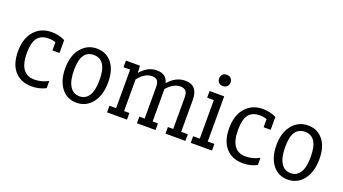

<svg xmlns="http://www.w3.org/2000/svg" viewBox="-55 -1166 2998 1677"><g transform="rotate(20 1444.5 -327.5)"><path d="M395.1 -18.5Q335.8 12.3 265.4 12.3Q165.4 12.3 107.4 -51.9Q49.4 -116 49.4 -235.8Q49.4 -356.8 110.5 -425.3Q171.6 -493.8 269.1 -493.8Q337 -493.8 395.1 -465.4V-345.7H329.6V-421Q302.5 -432.1 263 -432.1Q193.8 -432.1 160.5 -388.3Q127.2 -344.4 127.2 -249.4Q127.2 -148.1 163 -100Q198.8 -51.9 266.7 -51.9Q333.3 -51.9 395.1 -85.2Z M487.7 -238.3Q487.7 -355.6 545.1 -424.7Q602.5 -493.8 690.1 -493.8Q777.8 -493.8 830.2 -429.6Q882.7 -365.4 882.7 -249.4Q882.7 -130.9 827.2 -59.3Q771.6 12.3 681.5 12.3Q592.6 12.3 540.1 -56.2Q487.7 -124.7 487.7 -238.3ZM565.4 -249.4Q565.4 -151.9 596.9 -100.6Q628.4 -49.4 687.7 -49.4Q743.2 -49.4 774.1 -96.9Q804.9 -144.4 804.9 -242Q804.9 -432.1 684 -432.1Q625.9 -432.1 595.7 -388.3Q565.4 -344.4 565.4 -249.4Z M963 -61.7H1024.7V-419.8H963V-481.5H1093.8L1097.5 -417.3H1098.8Q1164.2 -493.8 1248.1 -493.8Q1337 -493.8 1355.6 -416H1358Q1424.7 -493.8 1511.1 -493.8Q1572.8 -493.8 1601.2 -458.6Q1629.6 -423.5 1629.6 -359.3V-61.7H1691.4V0H1506.2V-61.7H1555.6V-349.4Q1555.6 -398.8 1538.3 -415.4Q1521 -432.1 1490.1 -432.1Q1423.5 -432.1 1364.2 -363V-61.7H1413.6V0H1240.7V-61.7H1290.1V-349.4Q1290.1 -398.8 1273.5 -415.4Q1256.8 -432.1 1227.2 -432.1Q1156.8 -432.1 1098.8 -355.6V-61.7H1148.1V0H963Z M1740.7 -61.7H1802.5V-419.8H1740.7V-481.5H1876.5V-61.7H1938.3V0H1740.7ZM1781.5 -612.3Q1781.5 -638.3 1795.7 -652.5Q1809.9 -666.7 1834.6 -666.7Q1858 -666.7 1872.8 -652.5Q1887.7 -638.3 1887.7 -614.8Q1887.7 -590.1 1872.8 -575.9Q1858 -561.7 1833.3 -561.7Q1809.9 -561.7 1795.7 -575.9Q1781.5 -590.1 1781.5 -612.3Z M2358 -18.5Q2298.8 12.3 2228.4 12.3Q2128.4 12.3 2070.4 -51.9Q2012.3 -116 2012.3 -235.8Q2012.3 -356.8 2073.5 -425.3Q2134.6 -493.8 2232.1 -493.8Q2300 -493.8 2358 -465.4V-345.7H2292.6V-421Q2265.4 -432.1 2225.9 -432.1Q2156.8 -432.1 2123.5 -388.3Q2090.1 -344.4 2090.1 -249.4Q2090.1 -148.1 2125.9 -100Q2161.7 -51.9 2229.6 -51.9Q2296.3 -51.9 2358 -85.2Z M2450.6 -238.3Q2450.6 -355.6 2508 -424.7Q2565.4 -493.8 2653.1 -493.8Q2740.7 -493.8 2793.2 -429.6Q2845.7 -365.4 2845.7 -249.4Q2845.7 -130.9 2790.1 -59.3Q2734.6 12.3 2644.4 12.3Q2555.6 12.3 2503.1 -56.2Q2450.6 -124.7 2450.6 -238.3ZM2528.4 -249.4Q2528.4 -151.9 2559.9 -100.6Q2591.4 -49.4 2650.6 -49.4Q2706.2 -49.4 2737 -96.9Q2767.9 -144.4 2767.9 -242Q2767.9 -432.1 2646.9 -432.1Q2588.9 -432.1 2558.6 -388.3Q2528.4 -344.4 2528.4 -249.4Z"/></g></svg>

Font: Slabo 27px
Style: Regular
Weight: 400
Version: Version 1.02 Build 003a